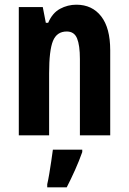

<svg xmlns="http://www.w3.org/2000/svg" viewBox="-20 -576 548 817"><path d="M305 -556Q372 -556 410.5 -506.5Q449 -457 449 -362V0H320V-325Q320 -383 308 -412.5Q296 -442 264 -442Q222 -442 205.5 -402Q189 -362 189 -264V0H60V-546H162L175 -479H185Q203 -521 235.5 -538.5Q268 -556 305 -556ZM330 71Q317 108 299.5 147Q282 186 264 221H181V208Q185 191 189.5 164.5Q194 138 198 110.5Q202 83 205 61H330Z"/></svg>

Font: Noto Sans Sinhala ExtraCondensed
Style: Bold
Weight: 700
Width: 2
Designer: Jelle Bosma - Monotype Design Team
Foundry: Monotype Imaging Inc.
Version: Version 2.006; ttfautohint (v1.8.4.7-5d5b)